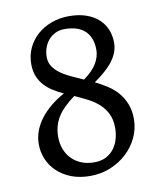

<svg xmlns="http://www.w3.org/2000/svg" viewBox="-73 -662 616 736"><g transform="rotate(-10 234.5 -294.0)"><path d="M133.8 -463.9Q133.8 -442.4 144.3 -426.5Q154.8 -410.6 172.4 -397.9Q189.9 -385.3 212.6 -374.8Q235.4 -364.3 259.8 -353.5Q295.9 -379.4 311 -405.5Q326.2 -431.6 326.2 -458Q326.2 -483.4 318.6 -502.2Q311 -521 297.1 -533.2Q283.2 -545.4 263.7 -551.3Q244.1 -557.1 220.2 -557.1Q198.2 -557.1 182.1 -548.8Q166 -540.5 155.3 -527.1Q144.5 -513.7 139.2 -497.1Q133.8 -480.5 133.8 -463.9ZM345.2 -150.9Q345.2 -183.1 333.7 -206.1Q322.3 -229 303.7 -245.6Q285.2 -262.2 261.2 -274.4Q237.3 -286.6 211.9 -297.9Q188.5 -280.8 171.9 -264.4Q155.3 -248 144.8 -231Q134.3 -213.9 129.2 -194.8Q124 -175.8 124 -153.8Q124 -128.4 132.3 -106.4Q140.6 -84.5 156.2 -68.4Q171.9 -52.2 194.1 -43.2Q216.3 -34.2 244.1 -34.2Q271 -34.2 290.3 -44.4Q309.6 -54.7 321.8 -71.3Q334 -87.9 339.6 -108.6Q345.2 -129.4 345.2 -150.9ZM421.9 -171.9Q421.9 -133.8 406 -100.1Q390.1 -66.4 362.5 -40.8Q335 -15.1 298.3 -0.2Q261.7 14.6 220.2 14.6Q178.2 14.6 146 2Q113.8 -10.7 91.3 -32.2Q68.8 -53.7 57.4 -81.3Q45.9 -108.9 45.9 -139.2Q45.9 -165.5 54.9 -190.2Q64 -214.8 80.8 -237.1Q97.7 -259.3 121.3 -278.8Q145 -298.3 174.3 -314.5Q153.3 -324.2 134.5 -335.9Q115.7 -347.7 101.6 -363.3Q87.4 -378.9 79.1 -399.2Q70.8 -419.4 70.8 -446.8Q70.8 -480.5 84.2 -509.3Q97.7 -538.1 121.1 -558.8Q144.5 -579.6 176.5 -591.3Q208.5 -603 245.1 -603Q281.7 -603 310.3 -593.3Q338.9 -583.5 358.2 -566.4Q377.4 -549.3 387.7 -525.4Q397.9 -501.5 397.9 -473.1Q397.9 -452.6 390.6 -434.3Q383.3 -416 370.1 -399.2Q356.9 -382.3 338.6 -366.7Q320.3 -351.1 298.8 -335.9Q322.8 -324.2 345.2 -309.8Q367.7 -295.4 384.5 -275.9Q401.4 -256.3 411.6 -231Q421.9 -205.6 421.9 -171.9Z"/></g></svg>

Font: Gentium
Style: Regular
Weight: 400
Designer: J. Victor Gaultney
Version: Version 1.03; 2011; OFL 1.1 release